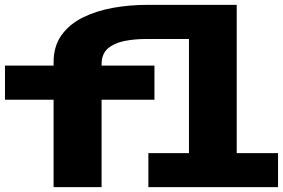

<svg xmlns="http://www.w3.org/2000/svg" viewBox="-40 -770 1164 790"><path d="M180.5 0V-359.5H-19.5V-500H180.5V-513.5Q180.5 -580 213.2 -625.5Q246 -671 301.2 -698.2Q356.5 -725.5 425 -737.8Q493.5 -750 564.5 -750H934V-140H1104V0H570.5V-140H737.5V-609.5H559.5Q512 -609.5 470.5 -601Q429 -592.5 403.5 -570.2Q378 -548 378 -505.5V-500H595.5V-359.5H378V0Z"/></svg>

Font: Trispace SemiExpanded ExtraBold
Style: Regular
Weight: 800
Width: 6
Designer: Tyler Finck
Foundry: Etcetera Type Company
Version: Version 1.210; ttfautohint (v1.8.3)